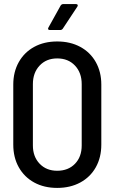

<svg xmlns="http://www.w3.org/2000/svg" viewBox="-20 -911 573 940"><path d="M45 -203V-497Q45 -559 72 -607Q99 -655 147.5 -681.5Q196 -708 260 -708Q324 -708 373 -681.5Q422 -655 449 -607Q476 -559 476 -497V-203Q476 -140 449 -92Q422 -44 373 -17.5Q324 9 260 9Q196 9 147.5 -17.5Q99 -44 72 -92Q45 -140 45 -203ZM380 -199V-499Q380 -555 347 -590Q314 -625 260 -625Q207 -625 174 -590Q141 -555 141 -499V-199Q141 -144 174 -109.5Q207 -75 260 -75Q314 -75 347 -109Q380 -143 380 -199ZM289 -891H352Q358 -891 360 -887.5Q362 -884 359 -879L287 -770Q282 -764 275 -764H224Q218 -764 216 -767.5Q214 -771 217 -776L277 -884Q282 -891 289 -891Z"/></svg>

Font: Barlow Semi Condensed Medium
Style: Regular
Weight: 500
Width: 4
Designer: Jeremy Tribby
Foundry: Tribby Type
Version: Version 1.422; ttfautohint (v1.8)